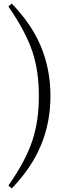

<svg xmlns="http://www.w3.org/2000/svg" viewBox="-20 -839 395 1077"><path d="M46 218C120 141 175 60 210 -25C245 -109 263 -201 263 -301C263 -400 245 -492 210 -577C175 -662 120 -742 46 -819L27 -803C91 -710 136 -626 162 -549C186 -476 198 -394 198 -301C198 -207 186 -124 162 -52C137 25 92 109 27 202Z"/></svg>

Font: AllPunType Light
Style: Regular
Weight: 300
Version: 1.0